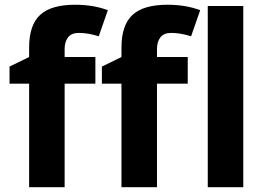

<svg xmlns="http://www.w3.org/2000/svg" viewBox="-20 -785 1118 805"><path d="M379.9 -434.1H251V0H102.1V-434.1H20V-505.9L102.1 -545.9V-585.9Q102.1 -679.2 147.9 -722.2Q193.8 -765.1 294.9 -765.1Q372.1 -765.1 432.1 -742.2L394 -632.8Q349.1 -647 311 -647Q279.3 -647 265.1 -628.2Q251 -609.4 251 -580.1V-545.9H379.9ZM767.1 -434.1H638.2V0H489.3V-434.1H407.2V-505.9L489.3 -545.9V-585.9Q489.3 -679.2 535.2 -722.2Q581.1 -765.1 682.1 -765.1Q759.3 -765.1 819.3 -742.2L781.2 -632.8Q736.3 -647 698.2 -647Q666.5 -647 652.3 -628.2Q638.2 -609.4 638.2 -580.1V-545.9H767.1ZM1000 0H851.1V-759.8H1000Z"/></svg>

Font: Zoram GWebM
Style: Bold
Weight: 700
Foundry: Ascender Corporation
Version: Version 1.000